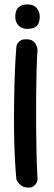

<svg xmlns="http://www.w3.org/2000/svg" viewBox="-20 -676 243 869"><path d="M104 173Q90 172 80.5 166.5Q71 161 65 153.5Q59 146 56.5 141Q54 136 54 136Q50 92 47 33.5Q44 -25 43.5 -91.5Q43 -158 44 -224.5Q45 -291 47.5 -353Q50 -415 54 -463Q54 -463 55 -468.5Q56 -474 60.5 -481Q65 -488 74.5 -493.5Q84 -499 101 -498Q118 -498 128 -491Q138 -484 142.5 -474.5Q147 -465 148.5 -458Q150 -451 150 -451Q147 -412 145.5 -355.5Q144 -299 143.5 -234Q143 -169 143.5 -102Q144 -35 145.5 26.5Q147 88 150 135Q150 135 149 141Q148 147 143.5 154.5Q139 162 130 168Q121 174 104 173ZM105 -545Q78 -545 63.5 -561Q49 -577 49 -600Q49 -629 63.5 -642.5Q78 -656 105 -656Q132 -656 146 -639.5Q160 -623 160 -600Q160 -585 155.5 -572.5Q151 -560 139 -553Q127 -546 105 -545Z"/></svg>

Font: Sour Gummy
Style: Regular
Weight: 400
Designer: Stefie Justprince
Foundry: Eifetstype
Version: Version 1.000